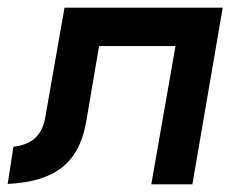

<svg xmlns="http://www.w3.org/2000/svg" viewBox="-37 -480 624 500"><path d="M543 -460H131L81 -175C72 -122 41 -103 -2 -98L-17 -1C102 -7 167 -52 187 -160L221 -360H420L357 0H464Z"/></svg>

Font: Jost Medium
Style: Italic
Weight: 500
Italic angle: -5°
Version: Version 3.710